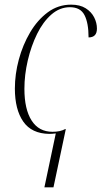

<svg xmlns="http://www.w3.org/2000/svg" viewBox="-20 -566 437 826"><path d="M220 8Q204 10 192 10Q116 9 80 -43Q44 -95 44 -185Q44 -247 61 -310Q78 -373 109.5 -426.5Q141 -480 185.5 -513Q230 -546 286 -546Q324 -546 348.5 -530.5Q373 -515 385 -491.5Q397 -468 397 -443Q397 -405 361 -405Q361 -467 343.5 -501Q326 -535 281 -535Q237 -535 201 -503.5Q165 -472 139.5 -420Q114 -368 99.5 -306Q85 -244 85 -184Q85 -96 116 -47.5Q147 1 206 1Q223 1 236.5 -2Q250 -5 261 -11L263 -10L210 240H171Z"/></svg>

Font: Noto Serif Display Condensed ExtraLight
Style: Italic
Weight: 200
Width: 3
Italic angle: -12°
Designer: Monotype Design Team
Foundry: Monotype Imaging Inc.
Version: Version 2.009